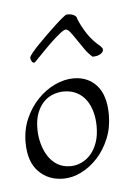

<svg xmlns="http://www.w3.org/2000/svg" viewBox="-36 -381 292 405"><g transform="rotate(-5 110.0 -178.0)"><path d="M100.1 -30.8Q111.8 -30.8 123 -35.9Q134.3 -41 143.1 -51Q151.9 -61 157 -75.7Q162.1 -90.3 162.1 -109.9Q162.1 -126 158.2 -140.4Q154.3 -154.8 146.7 -165.5Q139.2 -176.3 127.2 -182.6Q115.2 -189 99.1 -189Q87.9 -189 76.7 -184.8Q65.4 -180.7 56.6 -171.6Q47.9 -162.6 42.5 -148.7Q37.1 -134.8 37.1 -115.2Q37.1 -99.6 41 -84.7Q44.9 -69.8 52.5 -57.6Q60.1 -45.4 72 -38.1Q84 -30.8 100.1 -30.8ZM83 -5.9Q50.8 -5.9 30.3 -27.1Q9.8 -48.3 9.8 -88.9Q9.8 -116.2 20 -139.4Q30.3 -162.6 46.6 -179.4Q63 -196.3 83 -205.6Q103 -214.8 122.1 -214.8Q152.8 -214.8 171.4 -193.8Q189.9 -172.9 189.9 -131.8Q189.9 -104.5 180.4 -81.5Q170.9 -58.6 155.5 -41.7Q140.1 -24.9 121.1 -15.4Q102.1 -5.9 83 -5.9ZM45.4 -256.8Q43.5 -254.9 42.5 -254.9Q39.6 -254.9 37.4 -258.5Q35.2 -262.2 35.2 -266.1Q35.2 -268.6 41 -275.9Q46.9 -283.2 55.9 -292.5Q64.9 -301.8 75.4 -312Q85.9 -322.3 95.2 -330.8Q104.5 -339.4 111.1 -344.7Q117.7 -350.1 119.1 -350.1Q120.1 -350.1 123.5 -350.1Q127 -350.1 130.6 -349.1Q134.3 -348.1 137.5 -345.7Q140.6 -343.3 141.1 -338.9Q147.9 -322.3 158.4 -306.4Q168.9 -290.5 185.5 -276.9Q187 -275.4 188.2 -273.4Q189.5 -271.5 189.5 -270Q189.5 -264.6 183.1 -260.7Q176.8 -256.8 166.5 -256.8Q158.7 -263.2 151.1 -273.7Q143.6 -284.2 137 -294.2Q130.4 -304.2 124.8 -311.5Q119.1 -318.8 115.2 -318.8Q111.3 -318.8 103.3 -312.5Q95.2 -306.2 85.2 -296.9Q75.2 -287.6 64.7 -276.6Q54.2 -265.6 45.4 -256.8Z"/></g></svg>

Font: Stalemate
Style: Regular
Weight: 400
Designer: Astigmatic (AOETI)
Foundry: Astigmatic (AOETI)
Version: Version 001.000